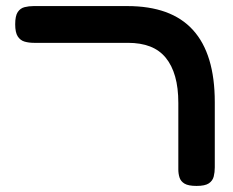

<svg xmlns="http://www.w3.org/2000/svg" viewBox="-20 -603 767 632"><path d="M627 9Q600 9 587.5 1.5Q575 -6 571 -18.5Q567 -31 567 -45V-264Q567 -314 556.5 -351Q546 -388 525.5 -413Q505 -438 474 -450Q443 -462 401 -462H92Q75 -462 61 -466Q47 -470 38.5 -483Q30 -496 30 -523Q30 -551 38.5 -563.5Q47 -576 61 -579.5Q75 -583 91 -583H399Q471 -583 525 -563.5Q579 -544 615 -504.5Q651 -465 669 -405.5Q687 -346 687 -267V-52Q687 -36 683.5 -22Q680 -8 667.5 0.5Q655 9 627 9Z"/></svg>

Font: Fredoka Expanded Medium
Style: Regular
Weight: 500
Width: 7
Designer: Ben Nathan
Foundry: Milena B. Brandão, Ben Nathan
Version: Version 2.001